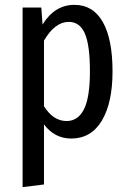

<svg xmlns="http://www.w3.org/2000/svg" viewBox="-20 -558 528 790"><path d="M443 -264Q443 -135 399 -61.5Q355 12 273 12Q205 12 161 -46V201L73 212V-527H150L155 -457Q205 -538 286 -538Q363 -538 403 -467.5Q443 -397 443 -264ZM350 -264Q350 -373 329 -420.5Q308 -468 263 -468Q206 -468 161 -391V-121Q199 -60 254 -60Q301 -60 325.5 -108.5Q350 -157 350 -264Z"/></svg>

Font: Fira Sans Extra Condensed
Style: Regular
Weight: 400
Width: 1
Designer: Carrois Corporate & Edenspiekermann AG
Foundry: Carrois Corporate GbR & Edenspiekermann AG
Version: Version 4.203